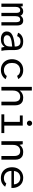

<svg xmlns="http://www.w3.org/2000/svg" viewBox="1828 -2584 767 4464"><g transform="rotate(90 2212.0 -351.5)"><path d="M63 0V-496H124L134 -444Q148 -468 174.5 -487.5Q201 -507 241 -507Q281 -507 307 -490.5Q333 -474 344 -443Q357 -468 385.5 -487.5Q414 -507 455 -507Q516 -507 543.5 -470Q571 -433 571 -375V0H495V-349Q495 -390 480.5 -413.5Q466 -437 432 -437Q398 -437 376.5 -410Q355 -383 355 -329V0H279V-350Q279 -391 265 -414Q251 -437 217 -437Q184 -437 161.5 -409.5Q139 -382 139 -328V0Z M887 12Q810 12 760.5 -24Q711 -60 711 -125Q711 -215 799 -256.5Q887 -298 1061 -310V-321Q1061 -379 1032.5 -411.5Q1004 -444 941 -444Q890 -444 859 -421.5Q828 -399 820 -365L741 -388Q763 -444 816 -475.5Q869 -507 943 -507Q1044 -507 1093.5 -458.5Q1143 -410 1143 -313V-191Q1143 -126 1148.5 -79Q1154 -32 1161 0H1087L1068 -75Q1048 -39 1004.5 -13.5Q961 12 887 12ZM907 -52Q951 -52 986 -66Q1021 -80 1041 -112Q1061 -144 1061 -198V-251Q929 -242 863.5 -215Q798 -188 798 -131Q798 -96 827 -74Q856 -52 907 -52Z M1606 12Q1530 12 1473.5 -21.5Q1417 -55 1386.5 -113Q1356 -171 1356 -246Q1356 -320 1387 -379Q1418 -438 1474.5 -472.5Q1531 -507 1610 -507Q1681 -507 1734.5 -476.5Q1788 -446 1817 -392L1743 -365Q1726 -400 1691.5 -418.5Q1657 -437 1611 -437Q1569 -437 1530 -417Q1491 -397 1467 -355Q1443 -313 1443 -247Q1443 -181 1467 -139Q1491 -97 1529 -77.5Q1567 -58 1609 -58Q1656 -58 1692.5 -76.5Q1729 -95 1746 -126L1820 -99Q1803 -69 1773 -44Q1743 -19 1701 -3.5Q1659 12 1606 12Z M1999 0V-708H2085V-423Q2096 -441 2118.5 -460.5Q2141 -480 2174.5 -493.5Q2208 -507 2250 -507Q2313 -507 2352 -484Q2391 -461 2409.5 -420Q2428 -379 2428 -325V0H2343V-303Q2343 -363 2316.5 -400Q2290 -437 2227 -437Q2163 -437 2124 -393Q2085 -349 2085 -267V0Z M2638 0V-67H2813V-429H2664V-496H2899V-67H3074V0ZM2845 -593Q2820 -593 2802 -611Q2784 -629 2784 -654Q2784 -679 2802 -697Q2820 -715 2845 -715Q2871 -715 2888.5 -697Q2906 -679 2906 -654Q2906 -629 2888.5 -611Q2871 -593 2845 -593Z M3263 0V-496H3333L3347 -421Q3358 -439 3380.5 -459.5Q3403 -480 3436.5 -493.5Q3470 -507 3514 -507Q3576 -507 3615.5 -484Q3655 -461 3673.5 -420Q3692 -379 3692 -325V0H3606V-303Q3606 -363 3580 -400Q3554 -437 3491 -437Q3426 -437 3387 -393Q3348 -349 3348 -267V0Z M4118 12Q4040 12 3984 -21.5Q3928 -55 3898 -113.5Q3868 -172 3868 -247Q3868 -327 3900.5 -385Q3933 -443 3988.5 -475Q4044 -507 4114 -507Q4174 -507 4219.5 -485Q4265 -463 4295 -424.5Q4325 -386 4339 -336.5Q4353 -287 4349 -233H3953Q3954 -183 3970 -149.5Q3986 -116 4011 -95.5Q4036 -75 4065 -66.5Q4094 -58 4122 -58Q4169 -58 4198.5 -74Q4228 -90 4246 -114L4321 -87Q4292 -45 4243 -16.5Q4194 12 4118 12ZM3954 -292H4266Q4265 -328 4248 -361.5Q4231 -395 4198 -417Q4165 -439 4116 -439Q4078 -439 4043.5 -425Q4009 -411 3985.5 -379Q3962 -347 3954 -292Z"/></g></svg>

Font: Atkinson Hyperlegible Mono ExtraLight
Style: Regular
Weight: 400
Monospace: yes
Version: Version 2.001